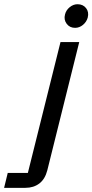

<svg xmlns="http://www.w3.org/2000/svg" viewBox="-148 -702 444 922"><path d="M-128.3 200 -110.8 128.3H-14.2L142.5 -500H232.5L79.2 115.8Q68.3 158.3 40.8 179.2Q13.3 200 -25.8 200ZM212.5 -568.3Q186.7 -568.3 172.1 -587.9Q157.5 -607.5 164.2 -632.5Q169.2 -653.3 186.7 -667.5Q204.2 -681.7 224.2 -681.7Q250.8 -681.7 265.4 -662.9Q280 -644.2 273.3 -617.5Q267.5 -596.7 250.4 -582.5Q233.3 -568.3 212.5 -568.3Z"/></svg>

Font: Funnel Sans
Style: Italic
Weight: 400
Italic angle: -14.036°
Version: Version 1.000; Beta; Release 5; Build 24; ttfautohint (v1.8.